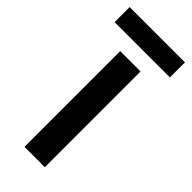

<svg xmlns="http://www.w3.org/2000/svg" viewBox="-243 -728 766 766"><g transform="rotate(45 140.0 -345.5)"><path d="M196.8 0H82V-540H196.8ZM-15.6 -690.9H296.4V-606H-15.6Z"/></g></svg>

Font: OpenSans-Semibold
Style: Regular
Weight: 600
Foundry: Ascender Corporation
Version: Version 1.10